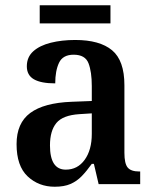

<svg xmlns="http://www.w3.org/2000/svg" viewBox="-20 -700 586 730"><path d="M188 10Q127 10 85 -29.5Q43 -69 43 -152Q43 -232 95 -270.5Q147 -309 252 -313L329 -316V-373Q329 -427 316.5 -459.5Q304 -492 260 -492Q219 -492 204.5 -461.5Q190 -431 190 -383Q136 -383 109 -398.5Q82 -414 82 -448Q82 -483 106.5 -505Q131 -527 173 -537.5Q215 -548 266 -548Q359 -548 406 -509Q453 -470 453 -376V-119Q453 -78 465.5 -63Q478 -48 509 -48H513V0H355L337 -77H329Q309 -49 290.5 -30Q272 -11 248 -0.5Q224 10 188 10ZM230 -55Q275 -55 302 -92.5Q329 -130 329 -191V-269L282 -266Q219 -262 194.5 -232.5Q170 -203 170 -147Q170 -55 230 -55ZM131 -611V-680H400V-611Z"/></svg>

Font: Noto Serif Thai SemiCondensed SemiBold
Style: Regular
Weight: 600
Width: 4
Designer: Monotype Design Team
Foundry: Monotype Imaging Inc.
Version: Version 2.002; ttfautohint (v1.8.4.7-5d5b)